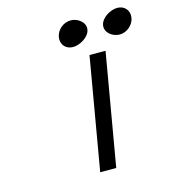

<svg xmlns="http://www.w3.org/2000/svg" viewBox="-114 -866 865 960"><g transform="rotate(-15 319.0 -386.0)"><path d="M559 -640C596 -640 631 -669 637 -706C643 -743 618 -772 581 -772C544 -772 496 -743 490 -706C484 -669 522 -640 559 -640ZM317 -640C354 -640 403 -669 409 -706C415 -743 376 -772 339 -772C302 -772 267 -743 261 -706C255 -669 280 -640 317 -640ZM469 -580H386L286 0H369Z"/></g></svg>

Font: Charger Monospace
Style: Regular
Weight: 400
Designer: Jasper
Foundry: Cannot Into Space Fonts
Version: Version 0.980